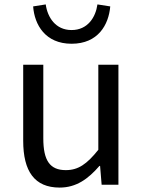

<svg xmlns="http://www.w3.org/2000/svg" viewBox="-20 -836 647 869"><path d="M250 13C325 13 379 -26 430 -85H433L440 0H516V-543H425V-158C373 -93 334 -66 278 -66C206 -66 176 -109 176 -210V-543H85V-199C85 -61 136 13 250 13ZM304 -638C424 -638 472 -724 479 -807L421 -816C413 -758 377 -700 304 -700C231 -700 195 -758 187 -816L130 -807C136 -724 185 -638 304 -638Z"/></svg>

Font: Noto Sans T Chinese Regular
Style: Regular
Weight: 400
Designer: Ryoko NISHIZUKA (kana & ideographs); Paul D. Hunt (Latin, Greek & Cyrillic); Wenlong ZHANG (bopomofo); Sandoll Communica
Foundry: Adobe Systems Incorporated
Version: Version 1.000;PS 1;hotconv 1.0.78;makeotf.lib2.5.61930